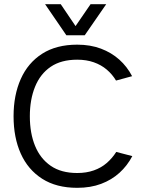

<svg xmlns="http://www.w3.org/2000/svg" viewBox="-20 -888 702 920"><path d="M614 -140Q590 -94 552.5 -60Q515 -26 464.5 -7Q414 12 350 12Q250 12 182 -31.5Q114 -75 79.5 -152Q45 -229 45 -331Q45 -432 79.5 -509.5Q114 -587 182 -630.5Q250 -674 350 -674Q413 -674 463.5 -655Q514 -636 551.5 -602.5Q589 -569 613 -523L536 -502Q518 -532 491.5 -554.5Q465 -577 429.5 -589.5Q394 -602 350 -602Q273 -602 223 -568Q173 -534 148 -472.5Q123 -411 123 -331Q123 -250 148 -189Q173 -128 223 -93.5Q273 -59 350 -59Q394 -59 429.5 -71.5Q465 -84 491.5 -107Q518 -130 537 -160ZM386 -719H298L196 -868H271L342 -763L414 -868H489Z"/></svg>

Font: Nata Sans
Style: Regular
Weight: 400
Designer: Daniel Uzquiano Cruz
Version: Version 1.001